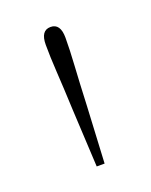

<svg xmlns="http://www.w3.org/2000/svg" viewBox="-69 -791 288 366"><g transform="rotate(-20 75.0 -608.0)"><path d="M75 -748Q95 -748 95 -719Q95 -695 93 -663Q91 -631 89 -584L83 -468H67L61 -584Q59 -631 57 -663Q55 -695 55 -719Q55 -748 75 -748Z"/></g></svg>

Font: Source Serif Pro ExtraLight
Style: Regular
Weight: 200
Designer: Frank Grießhammer
Foundry: Adobe Systems Incorporated
Version: Version 3.001;hotconv 1.0.111;makeotfexe 2.5.65597